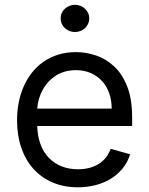

<svg xmlns="http://www.w3.org/2000/svg" viewBox="-20 -770 622 801"><path d="M51.1 -268.5Q51.1 -305.4 57.9 -340.9Q64.6 -376.4 78.3 -408Q92 -439.6 112.6 -466.1Q133.2 -492.5 160.5 -511.7Q187.9 -530.9 221.9 -541.7Q256 -552.6 296.9 -552.6Q339.5 -552.6 381 -538.5Q422.6 -524.5 456.7 -492.5Q490.8 -460.6 511 -408.4Q531.2 -356.2 531.2 -279.8V-244.3H135.3Q138.1 -157.7 185 -110.4Q231.5 -63.9 305.4 -63.9Q354.8 -63.9 390.3 -85.2Q425.8 -106.5 441.8 -149.1L522.7 -126.4Q511.7 -90.9 489.5 -64.8Q467.3 -38.7 438.2 -21.8Q409.1 -5 374.8 3.2Q340.6 11.4 305.4 11.4Q246.4 11.4 199.2 -8.9Q152 -29.1 119.1 -65.9Q86.3 -102.6 68.7 -154.1Q51.1 -205.6 51.1 -268.5ZM135.3 -316.8H446Q446 -350.5 435.9 -379.8Q425.8 -409.1 406.6 -430.8Q387.4 -452.4 359.7 -464.8Q332 -477.3 296.9 -477.3Q248.9 -477.3 213.8 -454.9Q196.4 -443.9 182.4 -428.8Q168.3 -413.7 158.4 -395.8Q148.4 -377.8 142.6 -357.8Q136.7 -337.7 135.3 -316.8ZM233 -693.2Q233 -705.6 237.7 -715.9Q242.5 -726.2 250.9 -733.8Q259.2 -741.5 270.1 -745.7Q280.9 -750 292.6 -750Q304.7 -750 315.5 -745.7Q326.3 -741.5 334.5 -733.8Q342.7 -726.2 347.5 -715.9Q352.3 -705.6 352.3 -693.2Q352.3 -681.1 347.5 -670.6Q342.7 -660.2 334.5 -652.5Q326.3 -644.9 315.5 -640.6Q304.7 -636.4 292.6 -636.4Q280.9 -636.4 270.1 -640.6Q259.2 -644.9 250.9 -652.5Q242.5 -660.2 237.7 -670.6Q233 -681.1 233 -693.2Z"/></svg>

Font: Inter P
Style: Regular
Weight: 400
Designer: Rasmus Andersson
Foundry: rsms
Version: Version 3.018;git-588b23468